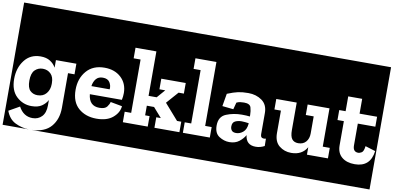

<svg xmlns="http://www.w3.org/2000/svg" viewBox="-106 -1226 3583 1748"><g transform="rotate(10 1686.0 -352.0)"><path d="M-10 213V-917H578V213H258Q379 209 437 141Q495 73 495 -32V-353H555V-451H366V-381Q347 -416 312 -438Q277 -460 224 -460Q129 -460 75 -389Q21 -318 21 -217Q21 -110 80 -55Q139 0 218 0Q278 0 313 -24Q348 -48 366 -82V-32Q366 36 332.5 71Q299 106 247 106Q163 106 118 22L19 78Q46 152 105.5 181.5Q165 211 232 213ZM366 -239V-228Q366 -178 337 -142.5Q308 -107 255 -107Q214 -107 187 -133.5Q160 -160 160 -225Q160 -294 190 -323.5Q220 -353 263 -353Q307 -353 336.5 -324Q366 -295 366 -239Z M558 213V-917H1060V213ZM1031 -142 923 -162Q919 -142 900.5 -117Q882 -92 830 -92Q735 -92 724 -199H1020Q1027 -231 1027 -264Q1026 -352 967.5 -406Q909 -460 815 -460Q708 -460 648.5 -390.5Q589 -321 589 -217Q589 -104 654.5 -47Q720 10 821 10Q918 10 972 -36Q1026 -82 1031 -142ZM894 -274H725Q731 -316 753 -342Q775 -368 815 -368Q861 -368 879.5 -338Q898 -308 894 -274Z M1038 213V-917H1611V213ZM1356 0H1587V-97H1548L1420 -243L1517 -353H1566V-451H1340V-353H1394L1328 -277H1253V-688H1059V-590H1124V-97H1064V0H1294V-97H1253V-186H1320L1398 -97H1356Z M1591 213V-917H1895V213ZM1619 0H1868V-97H1808V-688H1614V-590H1679V-97H1619Z M1873 213V-917H2400V213ZM1951 -419 1931 -302 2034 -291 2051 -355Q2067 -363 2083.5 -365.5Q2100 -368 2120 -368Q2175 -368 2184.5 -335Q2194 -302 2194 -267V-252Q2163 -256 2120 -256Q2043 -256 1976.5 -229Q1910 -202 1910 -119Q1910 -48 1955 -19Q2000 10 2049 10Q2104 10 2139.5 -18Q2175 -46 2194 -80V-79Q2204 10 2293 10Q2335 10 2374 -11L2373 -79Q2363 -76 2354 -76Q2323 -76 2323 -111V-307Q2323 -384 2270 -422Q2217 -460 2144 -460Q2089 -460 2049.5 -451.5Q2010 -443 1951 -419ZM2194 -184Q2189 -131 2159.5 -106.5Q2130 -82 2096 -82Q2067 -82 2055 -97Q2043 -112 2043 -134Q2043 -171 2069 -183.5Q2095 -196 2129 -196Q2145 -196 2161.5 -194Q2178 -192 2194 -190Z M2379 213V-917H2985V213ZM2766 0H2960V-97H2895V-451H2693V-354H2766V-196Q2766 -149 2740.5 -119Q2715 -89 2669 -89Q2631 -89 2611.5 -113.5Q2592 -138 2592 -197V-451H2403V-354H2463V-147Q2463 -67 2510 -29Q2557 9 2621 9Q2721 9 2766 -69Z M2964 213V-917H3382V213ZM3372 -140 3278 -169Q3272 -119 3253.5 -108.5Q3235 -98 3223 -98Q3173 -98 3173 -157V-359H3335V-451H3173V-588H3044V-451H2980V-359H3044V-135Q3044 -65 3088.5 -27.5Q3133 10 3208 10Q3353 10 3372 -140Z"/></g></svg>

Font: Zilla Slab Highlight
Style: Bold
Weight: 700
Designer: Typotheque Type Foundry
Foundry: Typotheque type foundry
Version: Version 1.1; 2017; ttfautohint (v1.6)